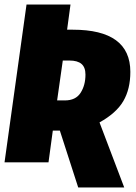

<svg xmlns="http://www.w3.org/2000/svg" viewBox="-20 -716 599 847"><path d="M419 -176 528 111H325L244 -140H213L194 0H0L97 -696H291L276 -585H301Q555 -585 555 -399Q555 -323 524 -270Q493 -217 419 -176ZM232 -273H266Q314 -273 335.5 -306.5Q357 -340 357 -387Q357 -419 339.5 -434Q322 -449 286 -449H257Z"/></svg>

Font: Fira Sans Condensed Black
Style: Italic
Weight: 900
Width: 3
Italic angle: -8°
Designer: Carrois Corporate & Edenspiekermann AG
Foundry: Carrois Corporate GbR & Edenspiekermann AG
Version: Version 4.203